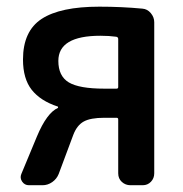

<svg xmlns="http://www.w3.org/2000/svg" viewBox="-20 -547 540 567"><path d="M276.4 -441.4Q152.3 -441.4 152.3 -367.2Q152.3 -322.3 183.1 -303.7Q213.9 -285.2 288.1 -285.2H324.2Q329.1 -285.2 329.1 -290V-431.6Q329.1 -437.5 323.2 -438.5Q302.7 -441.4 276.4 -441.4ZM65.4 0Q52.7 0 45.4 -10.7Q38.1 -21.5 43 -33.2L88.9 -143.6Q118.2 -213.9 151.4 -228.5V-230.5Q151.4 -232.4 150.4 -232.4Q99.6 -249 73.7 -281.7Q47.9 -314.5 47.9 -371.1Q47.9 -455.1 103 -491.2Q158.2 -527.3 273.4 -527.3Q338.9 -527.3 400.4 -521.5Q415 -520.5 425.3 -508.3Q435.5 -496.1 435.5 -481.4V-35.2Q435.5 -20.5 425.8 -10.3Q416 0 401.4 0H365.2Q350.6 0 339.8 -9.8Q329.1 -19.5 329.1 -35.2V-194.3Q329.1 -199.2 324.2 -199.2H288.1Q247.1 -199.2 227.1 -188Q207 -176.8 196.3 -148.4L153.3 -33.2Q147.5 -18.6 134.3 -9.3Q121.1 0 105.5 0Z"/></svg>

Font: Rounded-L Mgen+ 1m medium
Style: Regular
Weight: 500
Designer: [Source Han Sans]
Ryoko NISHIZUKA  (kana & ideographs); Paul D. Hunt (Latin, Greek & Cyrillic); Wenlong ZHANG  (bopomofo
Version: Version 1.059.20150602